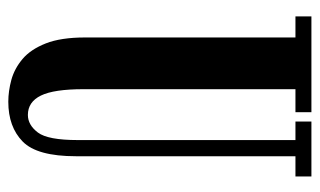

<svg xmlns="http://www.w3.org/2000/svg" viewBox="-170 -570 752 451"><g transform="rotate(90 205.5 -344.0)"><path d="M218.5 12Q193.5 12 167 4.8Q140.5 -2.5 118 -21.5Q95.5 -40.5 81.5 -76Q67.5 -111.5 67.5 -168.5V-662.5H18V-700H243V-662.5H189V-164.5Q189 -95 204 -64.5Q219 -34 249.5 -34Q273 -34 290.8 -57.5Q308.5 -81 308.5 -151V-662.5H265V-700H394V-662.5H346.5V-147Q346.5 -55.5 312 -21.8Q277.5 12 218.5 12Z"/></g></svg>

Font: Imbue 10pt
Style: Bold
Weight: 700
Designer: Tyler Finck
Foundry: Etcetera Type Company
Version: Version 1.102; ttfautohint (v1.8.3)